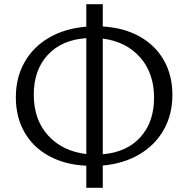

<svg xmlns="http://www.w3.org/2000/svg" viewBox="-20 -790 901 921"><path d="M473 4V111H394V5Q291 0 214.5 -42Q138 -84 97 -156.5Q56 -229 56 -323Q56 -418 98 -492Q140 -566 216.5 -610Q293 -654 394 -662V-770H473V-663Q575 -657 650.5 -614.5Q726 -572 766.5 -500Q807 -428 807 -335Q807 -241 765.5 -167.5Q724 -94 648.5 -49.5Q573 -5 473 4ZM394 -51V-607Q276 -599 209 -526.5Q142 -454 142 -336Q142 -216 210.5 -140.5Q279 -65 394 -51ZM719 -321Q719 -439 652.5 -514.5Q586 -590 473 -605V-50Q589 -60 654 -132.5Q719 -205 719 -321Z"/></svg>

Font: Ysabeau Infant Medium
Style: Regular
Weight: 500
Designer: Christian Thalmann (Catharsis Fonts)
Version: Version 0.003